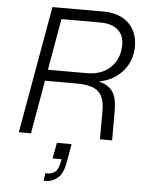

<svg xmlns="http://www.w3.org/2000/svg" viewBox="-59 -696 723 978"><g transform="rotate(5 302.5 -207.5)"><path d="M324 -273H164L116 0H54L169 -650H430Q511 -650 558 -606Q605 -562 605 -487Q605 -413 559 -360Q513 -307 437 -293Q488 -281 509.5 -248Q531 -215 531 -153V0H469V-145Q469 -216 436.5 -244.5Q404 -273 324 -273ZM418 -593H220L174 -330H373Q450 -330 495 -374.5Q540 -419 540 -490Q540 -539 508.5 -566Q477 -593 418 -593ZM252 37H327L310 134Q300 190 272.5 212.5Q245 235 216 235H201L207 196H219Q241 196 257.5 182.5Q274 169 281 128L283 118H237Z"/></g></svg>

Font: Overused Grotesk Book
Style: Italic
Weight: 350
Italic angle: -10°
Version: Version 0.003